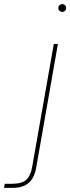

<svg xmlns="http://www.w3.org/2000/svg" viewBox="-140 -710 342 935"><path d="M-120 205 -117 185H-81Q-32 185 -11 164.5Q10 144 17 101L122 -496H142L36 108Q31 137 18 159Q5 181 -19 193Q-43 205 -81 205ZM163 -652Q156 -652 150 -657Q144 -662 144 -671Q144 -680 150 -685Q156 -690 163 -690Q171 -690 176.5 -685Q182 -680 182 -671Q182 -662 176.5 -657Q171 -652 163 -652Z"/></svg>

Font: DM Sans 36pt Thin
Style: Italic
Weight: 250
Italic angle: -10°
Designer: Colophon Foundry, Jonny Pinhorn
Foundry: Colophon Foundry
Version: Version 4.004;gftools[0.9.30]